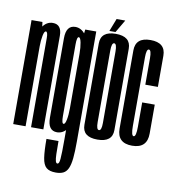

<svg xmlns="http://www.w3.org/2000/svg" viewBox="-97 -776 996 1091"><g transform="rotate(10 401.0 -230.5)"><path d="M12.2 0V-600H75L83.6 -536.2V0ZM115.1 0V-382.6Q115.1 -477.8 115.1 -514.2Q115.1 -550.6 103.8 -550.6Q94.6 -550.6 89.1 -523.1Q83.6 -495.6 83.6 -461.2L49.9 -472.7Q49.9 -527.9 73.3 -566.5Q96.7 -605.1 134.8 -605.1Q186.1 -605.1 186.1 -540Q186.1 -474.9 186.1 -380.2V0Z M297.8 229.4Q261.2 229.4 243.1 213.8Q224.9 198.3 218.9 159.2Q212.9 120.2 212.9 50.2H282.4Q282.4 97.8 283.2 125.6Q284.1 153.4 287.5 165.4Q290.9 177.4 298.1 177.4Q303.4 177.4 306.7 170.5Q309.9 163.7 311.3 147.6Q312.8 131.5 313.3 103.9Q313.9 76.3 313.9 34.5V-531.4L322.1 -600H385.6V34.8Q385.6 93.4 381.8 131.4Q377.9 169.4 368.1 190.8Q358.3 212.1 341.4 220.7Q324.4 229.4 297.8 229.4ZM265 2.8Q211.4 2.8 211.4 -72Q211.4 -146.8 211.4 -301Q211.4 -455.9 211.4 -530.5Q211.4 -605.1 265 -605.1Q297.4 -605.1 322.5 -574.4Q347.6 -543.8 347.6 -490.7L313.9 -458.6Q313.9 -495.9 308.4 -523.4Q302.9 -550.9 293.8 -550.9Q282.4 -550.9 282.4 -506.6Q282.4 -462.2 282.4 -301Q282.4 -139.5 282.4 -95.1Q282.4 -50.8 293.8 -50.8Q302.9 -50.8 308.4 -78.2Q313.9 -105.8 313.9 -143.9L347.6 -111Q347.6 -57.9 322.5 -27.5Q297.4 2.8 265 2.8Z M497.9 3.8Q411.4 3.8 411.4 -66.2Q411.4 -136.2 411.4 -300.6Q411.4 -464.9 411.4 -535.6Q411.4 -606.2 497.9 -606.2Q584.4 -606.2 584.4 -535.6Q584.4 -464.9 584.4 -300.6Q584.4 -136.2 584.4 -66.2Q584.4 3.8 497.9 3.8ZM497.9 -50.8Q513 -50.8 513 -94.8Q513 -138.9 513 -300.6Q513 -462.3 513 -507Q513 -551.7 497.9 -551.7Q482.8 -551.7 482.8 -507Q482.8 -462.3 482.8 -300.6Q482.8 -138.9 482.8 -94.8Q482.8 -50.8 497.9 -50.8ZM458.5 -616 487.1 -689.8H537.2L493.8 -616Z M698.1 3.8Q611.9 3.8 611.9 -80.1Q611.9 -163.9 611.9 -299.6Q611.9 -455.2 611.9 -530.5Q611.9 -605.8 698.1 -605.8Q785.1 -605.8 785.1 -530.1Q785.1 -454.4 785.1 -350.7H712.6Q712.6 -455 712.6 -503Q712.6 -550.9 698.1 -550.9Q683.6 -550.9 683.6 -503Q683.6 -455 683.6 -299.6Q683.6 -165.4 683.6 -108.1Q683.6 -50.8 698.1 -50.8Q712.6 -50.8 712.6 -108.1Q712.6 -165.4 712.6 -248.4H785.1Q785.1 -166.6 785.1 -81.4Q785.1 3.8 698.1 3.8Z"/></g></svg>

Font: Anybody UltraCondensed Thin
Style: Regular
Weight: 100
Width: 1
Designer: Tyler Finck
Foundry: Etcetera Type Company
Version: Version 1.110